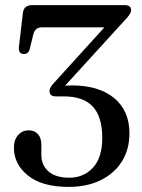

<svg xmlns="http://www.w3.org/2000/svg" viewBox="-20 -720 558 752"><path d="M487 -198Q487 -135 457.5 -87.8Q428 -40.5 374.2 -14.2Q320.5 12 248.5 12Q144.5 12 89.5 -32.5Q34.5 -77 34.5 -141.5Q34.5 -172.5 51 -191Q67.5 -209.5 92.5 -209.5Q116 -209.5 129 -194.2Q142 -179 142 -153V-113.5Q142 -73 170 -48.5Q198 -24 251.5 -24Q307.5 -24 344 -63.2Q380.5 -102.5 380.5 -180Q380.5 -262.5 343.5 -302.5Q306.5 -342.5 229.5 -342.5H198.5Q174 -342.5 174 -364Q174 -377.5 192.5 -396.5L389 -613H145Q117 -613 110.5 -585.5L96.5 -528.5Q91.5 -508.5 73.5 -508.5Q51.5 -509 54 -535L69.5 -668Q72.5 -700 107 -700H468Q493.5 -700 493.5 -680Q493.5 -665.5 468 -640L235 -384.5Q248.5 -385.5 260 -385.5Q367.5 -385.5 427.2 -335.8Q487 -286 487 -198Z"/></svg>

Font: Fraunces 72pt Soft
Style: Regular
Weight: 400
Version: Version 1.000;[b76b70a41]